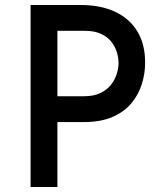

<svg xmlns="http://www.w3.org/2000/svg" viewBox="-20 -746 643 766"><path d="M302 -726Q383 -726 440.5 -698.5Q498 -671 528.5 -620Q559 -569 559 -496Q559 -453 546 -411Q533 -369 504.5 -334.5Q476 -300 429 -279.5Q382 -259 315 -259H209V0H102V-726ZM315 -362Q355 -362 382 -375.5Q409 -389 424.5 -410Q440 -431 446.5 -453.5Q453 -476 453 -494Q453 -514 446.5 -536.5Q440 -559 425 -578.5Q410 -598 384 -610.5Q358 -623 319 -623H209V-362Z"/></svg>

Font: Josefin Sans Thin Medium
Style: Regular
Weight: 500
Version: Version 2.000